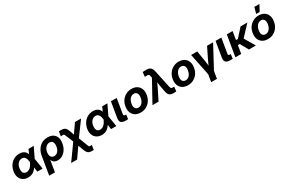

<svg xmlns="http://www.w3.org/2000/svg" viewBox="176 -2345 6209 4153"><g transform="rotate(-30 3281.0 -268.0)"><path d="M244.6 11.7Q168.5 11.7 115.7 -23.4Q63 -58.6 40.3 -119.9Q17.6 -181.2 30.3 -260.3Q43.9 -339.8 84.5 -401.4Q125 -462.9 187.3 -497.8Q249.5 -532.7 328.1 -532.7Q374.5 -532.7 408.7 -519.8Q442.9 -506.8 465.8 -483.4Q488.8 -460 502.2 -428.2Q515.6 -396.5 521 -358.9H552.2L561.5 -275.4L605.5 0H473.6L438.5 -262.2Q434.6 -297.9 426.3 -326.4Q418 -355 404.5 -374.8Q391.1 -394.5 371.3 -405.3Q351.6 -416 324.2 -416Q287.1 -416 256.3 -397Q225.6 -377.9 204.8 -343.5Q184.1 -309.1 176.3 -261.2Q168.9 -213.9 176.3 -179Q183.6 -144 206.3 -125Q229 -106 265.6 -106Q293.5 -106 318.6 -117.2Q343.8 -128.4 365.7 -148.9Q387.7 -169.4 406 -197.5Q424.3 -225.6 438.5 -259.3L554.7 -522.5H684.6L558.1 -259.3L519 -168H487.8Q468.3 -128.4 444.8 -95.5Q421.4 -62.5 392.3 -38.6Q363.3 -14.6 326.7 -1.5Q290 11.7 244.6 11.7Z M651.9 204.1 726.1 -245.6Q741.7 -338.4 784.7 -402.3Q827.6 -466.3 891.6 -499.3Q955.6 -532.2 1033.7 -532.2Q1111.8 -532.2 1164.8 -500.2Q1217.8 -468.3 1240.5 -407.5Q1263.2 -346.7 1249 -260.3Q1235.8 -179.7 1197.3 -118.7Q1158.7 -57.6 1102.8 -23.7Q1046.9 10.3 981.4 10.3Q944.8 10.3 917.5 -0.7Q890.1 -11.7 872.3 -32Q854.5 -52.2 845.2 -79.6H842.8L795.9 204.1ZM960.4 -106.9Q997.1 -106.9 1026.4 -126Q1055.7 -145 1075.4 -179.9Q1095.2 -214.8 1103 -261.7Q1110.8 -309.1 1103.3 -343.5Q1095.7 -377.9 1073.7 -396.7Q1051.8 -415.5 1015.1 -415.5Q978.5 -415.5 947.8 -396.5Q917 -377.4 896 -343Q875 -308.6 867.2 -261.7Q859.4 -214.8 868.2 -179.9Q877 -145 900.6 -126Q924.3 -106.9 960.4 -106.9Z M1200.2 204.1 1521 -244.1H1585.4L1694.3 40Q1704.1 64.9 1709.5 75.4Q1714.8 85.9 1722.9 88.1Q1731 90.3 1747.6 90.3H1783.7L1764.6 204.1H1731.9Q1690.9 204.1 1662.4 196.8Q1633.8 189.5 1613.3 166.3Q1592.8 143.1 1573.7 95.7L1521.5 -43L1349.1 204.1ZM1497.1 -118.2 1397.9 -357.9Q1387.7 -382.8 1382.1 -393.6Q1376.5 -404.3 1368.9 -406.5Q1361.3 -408.7 1344.7 -408.7H1295.4L1314.5 -522.9H1360.4Q1401.9 -522.9 1430.7 -515.4Q1459.5 -507.8 1480.2 -484.6Q1501 -461.4 1518.6 -413.6L1560.1 -299.8L1714.8 -522.5H1867.2L1570.3 -118.2Z M2085 11.7Q2008.8 11.7 1956.1 -23.4Q1903.3 -58.6 1880.6 -119.9Q1857.9 -181.2 1870.6 -260.3Q1884.3 -339.8 1924.8 -401.4Q1965.3 -462.9 2027.6 -497.8Q2089.8 -532.7 2168.5 -532.7Q2214.8 -532.7 2249 -519.8Q2283.2 -506.8 2306.2 -483.4Q2329.1 -460 2342.5 -428.2Q2356 -396.5 2361.3 -358.9H2392.6L2401.9 -275.4L2445.8 0H2314L2278.8 -262.2Q2274.9 -297.9 2266.6 -326.4Q2258.3 -355 2244.9 -374.8Q2231.4 -394.5 2211.7 -405.3Q2191.9 -416 2164.6 -416Q2127.4 -416 2096.7 -397Q2065.9 -377.9 2045.2 -343.5Q2024.4 -309.1 2016.6 -261.2Q2009.3 -213.9 2016.6 -179Q2023.9 -144 2046.6 -125Q2069.3 -106 2106 -106Q2133.8 -106 2158.9 -117.2Q2184.1 -128.4 2206.1 -148.9Q2228 -169.4 2246.3 -197.5Q2264.6 -225.6 2278.8 -259.3L2395 -522.5H2524.9L2398.4 -259.3L2359.4 -168H2328.1Q2308.6 -128.4 2285.2 -95.5Q2261.7 -62.5 2232.7 -38.6Q2203.6 -14.6 2167 -1.5Q2130.4 11.7 2085 11.7Z M2691.9 1Q2604.5 1 2570.8 -32.2Q2537.1 -65.4 2549.3 -140.1L2612.8 -522.5H2756.8L2695.8 -155.3Q2691.9 -130.9 2700 -120.8Q2708 -110.8 2731.9 -110.8Q2738.3 -110.8 2744.1 -110.8Q2750 -110.8 2754.4 -111.3L2741.7 -2Q2731 -1 2718.3 0Q2705.6 1 2691.9 1Z M3053.2 11.7Q2982.4 11.7 2930.9 -15.9Q2879.4 -43.5 2851.8 -93.5Q2824.2 -143.6 2824.2 -210.9Q2824.2 -276.4 2845.7 -334.7Q2867.2 -393.1 2907.5 -437.5Q2947.8 -481.9 3003.7 -507.6Q3059.6 -533.2 3127.9 -533.2Q3199.2 -533.2 3250.5 -505.4Q3301.8 -477.5 3329.6 -427.5Q3357.4 -377.4 3357.4 -309.6Q3357.4 -246.1 3336.4 -188Q3315.4 -129.9 3275.6 -85Q3235.8 -40 3179.7 -14.2Q3123.5 11.7 3053.2 11.7ZM3061 -105Q3098.6 -105 3127.2 -123.8Q3155.8 -142.6 3174.8 -173.1Q3193.8 -203.6 3203.4 -240Q3212.9 -276.4 3212.9 -311.5Q3212.9 -344.7 3201.7 -368.2Q3190.4 -391.6 3169.7 -404.1Q3148.9 -416.5 3120.6 -416.5Q3083 -416.5 3054.7 -397.9Q3026.4 -379.4 3007.1 -348.9Q2987.8 -318.4 2978 -281.7Q2968.3 -245.1 2968.3 -209.5Q2968.3 -160.2 2993.4 -132.6Q3018.6 -105 3061 -105Z M3349.1 0 3636.7 -521.5 3628.4 -561Q3625 -582.5 3617.4 -594.7Q3609.9 -606.9 3596.9 -611.6Q3584 -616.2 3564 -614.7L3512.7 -613.8L3524.4 -727.1Q3545.9 -728.5 3571 -729.2Q3596.2 -730 3620.6 -730Q3662.6 -730 3692.4 -716.6Q3722.2 -703.1 3741.2 -674.8Q3760.3 -646.5 3769.5 -601.1L3861.8 -167.5Q3866.7 -146 3873.5 -133.5Q3880.4 -121.1 3892.1 -116.2Q3903.8 -111.3 3922.4 -112.3L3956.1 -113.3L3944.8 -0.5Q3928.2 1 3908.9 2Q3889.6 2.9 3870.1 2.9Q3829.1 2.9 3800 -10.5Q3771 -23.9 3753.4 -52.5Q3735.8 -81.1 3728 -126.5L3702.1 -261.2Q3694.3 -308.1 3688.7 -355.5Q3683.1 -402.8 3678.7 -451.7H3717.3Q3696.3 -403.3 3675.5 -355.7Q3654.8 -308.1 3631.8 -261.2L3501 0Z M4233.9 11.7Q4163.1 11.7 4111.6 -15.9Q4060.1 -43.5 4032.5 -93.5Q4004.9 -143.6 4004.9 -210.9Q4004.9 -276.4 4026.4 -334.7Q4047.9 -393.1 4088.1 -437.5Q4128.4 -481.9 4184.3 -507.6Q4240.2 -533.2 4308.6 -533.2Q4379.9 -533.2 4431.2 -505.4Q4482.4 -477.5 4510.3 -427.5Q4538.1 -377.4 4538.1 -309.6Q4538.1 -246.1 4517.1 -188Q4496.1 -129.9 4456.3 -85Q4416.5 -40 4360.4 -14.2Q4304.2 11.7 4233.9 11.7ZM4241.7 -105Q4279.3 -105 4307.9 -123.8Q4336.4 -142.6 4355.5 -173.1Q4374.5 -203.6 4384 -240Q4393.6 -276.4 4393.6 -311.5Q4393.6 -344.7 4382.3 -368.2Q4371.1 -391.6 4350.3 -404.1Q4329.6 -416.5 4301.3 -416.5Q4263.7 -416.5 4235.4 -397.9Q4207 -379.4 4187.7 -348.9Q4168.5 -318.4 4158.7 -281.7Q4148.9 -245.1 4148.9 -209.5Q4148.9 -160.2 4174.1 -132.6Q4199.2 -105 4241.7 -105Z M4730 36.6 4615.7 -522.5H4768.1L4811.5 -261.2Q4818.8 -213.9 4824 -166.5Q4829.1 -119.1 4834.5 -70.8H4800.8Q4821.3 -119.1 4842 -166.5Q4862.8 -213.9 4885.7 -261.2L5014.2 -522.5H5164.6L4864.7 36.6ZM4697.8 204.1 4731.9 -2.4H4876L4841.8 204.1Z M5305.2 1Q5217.8 1 5184.1 -32.2Q5150.4 -65.4 5162.6 -140.1L5226.1 -522.5H5370.1L5309.1 -155.3Q5305.2 -130.9 5313.2 -120.8Q5321.3 -110.8 5345.2 -110.8Q5351.6 -110.8 5357.4 -110.8Q5363.3 -110.8 5367.7 -111.3L5355 -2Q5344.2 -1 5331.5 0Q5318.8 1 5305.2 1Z M5651.9 -522.5 5565.4 0H5420.4L5507.3 -522.5ZM6021 -522.5 5720.7 -201.7H5569.3L5580.1 -316.4H5665L5851.1 -522.5ZM5756.8 0 5641.6 -209 5763.2 -284.2 5932.1 0Z M6230.5 11.7Q6159.7 11.7 6108.2 -15.9Q6056.6 -43.5 6029.1 -93.5Q6001.5 -143.6 6001.5 -210.9Q6001.5 -276.4 6022.9 -334.7Q6044.4 -393.1 6084.7 -437.5Q6125 -481.9 6180.9 -507.6Q6236.8 -533.2 6305.2 -533.2Q6376.5 -533.2 6427.7 -505.4Q6479 -477.5 6506.8 -427.5Q6534.7 -377.4 6534.7 -309.6Q6534.7 -246.1 6513.7 -188Q6492.7 -129.9 6452.9 -85Q6413.1 -40 6356.9 -14.2Q6300.8 11.7 6230.5 11.7ZM6238.3 -105Q6275.9 -105 6304.4 -123.8Q6333 -142.6 6352.1 -173.1Q6371.1 -203.6 6380.6 -240Q6390.1 -276.4 6390.1 -311.5Q6390.1 -344.7 6378.9 -368.2Q6367.7 -391.6 6346.9 -404.1Q6326.2 -416.5 6297.9 -416.5Q6260.3 -416.5 6231.9 -397.9Q6203.6 -379.4 6184.3 -348.9Q6165 -318.4 6155.3 -281.7Q6145.5 -245.1 6145.5 -209.5Q6145.5 -160.2 6170.7 -132.6Q6195.8 -105 6238.3 -105ZM6277.8 -586.9 6320.3 -739.7H6448.2L6364.3 -586.9Z"/></g></svg>

Font: Inter 28pt
Style: Bold Italic
Weight: 700
Italic angle: -9.3988°
Designer: Rasmus Andersson
Foundry: rsms
Version: Version 4.001;git-66647c0bb